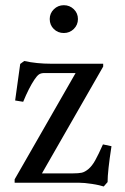

<svg xmlns="http://www.w3.org/2000/svg" viewBox="-20 -689 473 724"><path d="M220.7 -564.5Q198.2 -564.5 182.9 -579.6Q167.5 -594.7 167.5 -617.2Q167.5 -638.7 183.1 -654.1Q198.7 -669.4 220.7 -669.4Q242.7 -669.4 258.3 -654.3Q273.9 -639.2 273.9 -617.2Q273.9 -595.2 258.3 -579.8Q242.7 -564.5 220.7 -564.5ZM371.1 14.2Q356.9 9.3 327.6 4.6Q298.3 0 276.9 0H35.2V-12.7L265.1 -413.6H147.9Q134.3 -413.6 126.7 -408.2Q119.1 -402.8 109.4 -388.2Q88.9 -357.4 67.4 -305.2L37.1 -310.1L56.2 -447.8L71.3 -459Q118.2 -448.7 172.4 -448.7H369.1V-438L138.2 -35.2H254.9Q276.4 -35.2 288.3 -37.8Q300.3 -40.5 313.7 -51.8Q327.1 -63 339.1 -84.5Q351.1 -106 368.2 -144.5L400.4 -137.7Q385.7 -43 385.7 -2.4Z"/></svg>

Font: Elstob 8pt
Style: Regular
Weight: 400
Designer: Peter S. Baker
Version: Version 1.015